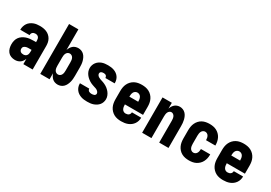

<svg xmlns="http://www.w3.org/2000/svg" viewBox="21 -1588 3457 2448"><g transform="rotate(30 1750.0 -363.5)"><path d="M185 8Q156 8 128 -2.5Q100 -13 81.5 -35.5Q63 -58 55.5 -87Q48 -116 48 -145Q48 -172 54.5 -198.5Q61 -225 76.5 -247Q92 -269 115 -284.5Q138 -300 163.5 -309Q189 -318 215.5 -321Q242 -324 269 -324H307V-347Q307 -360 304 -372.5Q301 -385 293.5 -394.5Q286 -404 274 -409Q262 -414 249 -414Q238 -414 227 -411Q216 -408 207.5 -401Q199 -394 195 -383.5Q191 -373 191 -362V-360H54V-366Q54 -389 61 -412.5Q68 -436 81 -455.5Q94 -475 113.5 -489.5Q133 -504 155.5 -513Q178 -522 201.5 -525Q225 -528 249 -528Q274 -528 299 -524Q324 -520 347.5 -510Q371 -500 390 -483Q409 -466 421.5 -444Q434 -422 439 -397Q444 -372 444 -347V0H307V-78Q300 -60 288.5 -43Q277 -26 261 -14.5Q245 -3 225 2.5Q205 8 185 8ZM246 -106Q259 -106 272 -111.5Q285 -117 293 -128Q301 -139 304 -152.5Q307 -166 307 -180V-210H269Q260 -210 250.5 -209.5Q241 -209 232 -207Q223 -205 214.5 -201Q206 -197 199 -191Q192 -185 188.5 -176Q185 -167 185 -158Q185 -147 189.5 -136Q194 -125 203 -118Q212 -111 223 -108.5Q234 -106 246 -106Z M814 8Q794 8 773.5 1.5Q753 -5 737.5 -18.5Q722 -32 711 -50Q700 -68 693 -88V0H556V-735H693V-432Q700 -452 711 -470Q722 -488 737.5 -501.5Q753 -515 773.5 -521.5Q794 -528 814 -528Q838 -528 860 -519.5Q882 -511 898.5 -494.5Q915 -478 925.5 -456.5Q936 -435 942 -412.5Q948 -390 950 -366.5Q952 -343 952 -320V-200Q952 -177 950 -153.5Q948 -130 942 -107.5Q936 -85 925.5 -63.5Q915 -42 898.5 -25.5Q882 -9 860 -0.5Q838 8 814 8ZM754 -106Q770 -106 783.5 -115Q797 -124 804 -138.5Q811 -153 813 -168.5Q815 -184 815 -200V-320Q815 -336 813 -351.5Q811 -367 804 -381.5Q797 -396 783.5 -405Q770 -414 754 -414Q738 -414 724.5 -405Q711 -396 704 -381.5Q697 -367 695 -351.5Q693 -336 693 -320V-200Q693 -184 695 -168.5Q697 -153 704 -138.5Q711 -124 724.5 -115Q738 -106 754 -106Z M1249 8Q1226 8 1203 5.5Q1180 3 1158 -4.5Q1136 -12 1116.5 -25Q1097 -38 1083 -56.5Q1069 -75 1061.5 -97Q1054 -119 1054 -142V-150H1191V-148Q1191 -138 1196.5 -129Q1202 -120 1210.5 -115Q1219 -110 1229 -108Q1239 -106 1249 -106Q1259 -106 1268.5 -107.5Q1278 -109 1286.5 -112.5Q1295 -116 1301 -124Q1307 -132 1307 -141Q1307 -154 1299 -165Q1291 -176 1280 -183.5Q1269 -191 1256.5 -195Q1244 -199 1231.5 -203Q1219 -207 1206.5 -211.5Q1194 -216 1182 -221.5Q1170 -227 1159 -234Q1148 -241 1137.5 -249Q1127 -257 1117.5 -266Q1108 -275 1100 -285Q1092 -295 1085 -306.5Q1078 -318 1073.5 -330Q1069 -342 1066.5 -355Q1064 -368 1064 -381Q1064 -403 1071 -424.5Q1078 -446 1091.5 -464Q1105 -482 1123.5 -495Q1142 -508 1163 -515.5Q1184 -523 1206.5 -525.5Q1229 -528 1251 -528Q1274 -528 1296.5 -525Q1319 -522 1340 -514.5Q1361 -507 1379.5 -494Q1398 -481 1411.5 -462.5Q1425 -444 1431.5 -422Q1438 -400 1438 -378V-370H1301V-372Q1301 -381 1297 -390Q1293 -399 1286 -404.5Q1279 -410 1269.5 -412Q1260 -414 1251 -414Q1242 -414 1233.5 -412.5Q1225 -411 1217.5 -407Q1210 -403 1205.5 -395.5Q1201 -388 1201 -379Q1201 -366 1209 -355Q1217 -344 1228 -337Q1239 -330 1251.5 -325.5Q1264 -321 1276.5 -317Q1289 -313 1301 -309Q1313 -305 1325 -299Q1337 -293 1348.5 -286.5Q1360 -280 1370 -272Q1380 -264 1389.5 -255Q1399 -246 1407.5 -235.5Q1416 -225 1422.5 -214Q1429 -203 1434 -190.5Q1439 -178 1441.5 -165.5Q1444 -153 1444 -139Q1444 -117 1436.5 -94.5Q1429 -72 1414.5 -54.5Q1400 -37 1380.5 -24.5Q1361 -12 1339.5 -4.5Q1318 3 1295 5.5Q1272 8 1249 8Z M1749 8Q1722 8 1694.5 3Q1667 -2 1643 -15Q1619 -28 1600 -48Q1581 -68 1569 -93Q1557 -118 1552.5 -145.5Q1548 -173 1548 -200V-320Q1548 -348 1552.5 -375Q1557 -402 1569 -427Q1581 -452 1600 -472Q1619 -492 1643.5 -505Q1668 -518 1695 -523Q1722 -528 1750 -528Q1778 -528 1805 -523Q1832 -518 1856.5 -505Q1881 -492 1900 -472Q1919 -452 1931 -427Q1943 -402 1947.5 -375Q1952 -348 1952 -320V-203H1685V-200Q1685 -184 1687.5 -168Q1690 -152 1697.5 -137.5Q1705 -123 1719 -114.5Q1733 -106 1749 -106Q1761 -106 1773 -109Q1785 -112 1794 -119Q1803 -126 1808 -137Q1813 -148 1813 -160H1950V-159Q1950 -135 1943 -111Q1936 -87 1922 -67Q1908 -47 1888.5 -32Q1869 -17 1846 -8Q1823 1 1798.5 4.5Q1774 8 1749 8ZM1685 -317H1815V-320Q1815 -336 1812.5 -352Q1810 -368 1802.5 -382.5Q1795 -397 1780.5 -405.5Q1766 -414 1750 -414Q1734 -414 1719.5 -405.5Q1705 -397 1697.5 -382.5Q1690 -368 1687.5 -352Q1685 -336 1685 -320Z M2056 0V-520H2193V-434Q2199 -453 2209.5 -470.5Q2220 -488 2235.5 -501.5Q2251 -515 2270.5 -521.5Q2290 -528 2310 -528Q2333 -528 2355 -519Q2377 -510 2393 -493.5Q2409 -477 2419 -455.5Q2429 -434 2434.5 -411.5Q2440 -389 2442 -366Q2444 -343 2444 -320V0H2307V-320Q2307 -335 2305 -350.5Q2303 -366 2297 -380Q2291 -394 2278 -404Q2265 -414 2250 -414Q2235 -414 2222 -404Q2209 -394 2203 -380Q2197 -366 2195 -350.5Q2193 -335 2193 -320V0Z M2747 8Q2720 8 2693 3Q2666 -2 2641.5 -15Q2617 -28 2598.5 -48.5Q2580 -69 2568.5 -93.5Q2557 -118 2552.5 -145.5Q2548 -173 2548 -200V-320Q2548 -347 2552.5 -374.5Q2557 -402 2568.5 -426.5Q2580 -451 2598.5 -471.5Q2617 -492 2641.5 -505Q2666 -518 2693 -523Q2720 -528 2747 -528Q2773 -528 2799 -523.5Q2825 -519 2848.5 -507Q2872 -495 2891 -476.5Q2910 -458 2922 -435Q2934 -412 2940 -386Q2946 -360 2946 -334V-325H2809V-329Q2809 -344 2806 -358.5Q2803 -373 2795.5 -386Q2788 -399 2775 -406.5Q2762 -414 2747 -414Q2731 -414 2717.5 -405Q2704 -396 2697 -382Q2690 -368 2687.5 -352Q2685 -336 2685 -320V-200Q2685 -184 2687.5 -168Q2690 -152 2697 -138Q2704 -124 2717.5 -115Q2731 -106 2747 -106Q2762 -106 2775 -113.5Q2788 -121 2795.5 -134Q2803 -147 2806 -161.5Q2809 -176 2809 -191V-195H2946V-186Q2946 -160 2940 -134Q2934 -108 2922 -85Q2910 -62 2891 -43.5Q2872 -25 2848.5 -13Q2825 -1 2799 3.5Q2773 8 2747 8Z M3249 8Q3222 8 3194.5 3Q3167 -2 3143 -15Q3119 -28 3100 -48Q3081 -68 3069 -93Q3057 -118 3052.5 -145.5Q3048 -173 3048 -200V-320Q3048 -348 3052.5 -375Q3057 -402 3069 -427Q3081 -452 3100 -472Q3119 -492 3143.5 -505Q3168 -518 3195 -523Q3222 -528 3250 -528Q3278 -528 3305 -523Q3332 -518 3356.5 -505Q3381 -492 3400 -472Q3419 -452 3431 -427Q3443 -402 3447.5 -375Q3452 -348 3452 -320V-203H3185V-200Q3185 -184 3187.5 -168Q3190 -152 3197.5 -137.5Q3205 -123 3219 -114.5Q3233 -106 3249 -106Q3261 -106 3273 -109Q3285 -112 3294 -119Q3303 -126 3308 -137Q3313 -148 3313 -160H3450V-159Q3450 -135 3443 -111Q3436 -87 3422 -67Q3408 -47 3388.5 -32Q3369 -17 3346 -8Q3323 1 3298.5 4.5Q3274 8 3249 8ZM3185 -317H3315V-320Q3315 -336 3312.5 -352Q3310 -368 3302.5 -382.5Q3295 -397 3280.5 -405.5Q3266 -414 3250 -414Q3234 -414 3219.5 -405.5Q3205 -397 3197.5 -382.5Q3190 -368 3187.5 -352Q3185 -336 3185 -320Z"/></g></svg>

Font: Iosevka Heavy
Style: Regular
Weight: 900
Monospace: yes
Designer: Belleve Invis
Foundry: Belleve Invis
Version: Version 32.5.0; ttfautohint (v1.8.4)